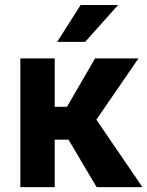

<svg xmlns="http://www.w3.org/2000/svg" viewBox="-20 -768 604 788"><path d="M63.5 0ZM261.2 -194.8H204.6V0H63.5V-528.3H204.6V-329.6H254.9L370.1 -528.3H548.3L375.5 -276.9L564.5 0H376.5ZM311 -747.6H464.8L329.6 -596.2H214.8Z"/></svg>

Font: Roboto-o
Style: o-Bold
Weight: 700
Designer: Google
Version: Version 2.134; 2016; ttfautohint (v1.6)